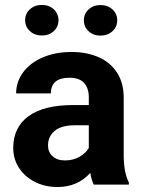

<svg xmlns="http://www.w3.org/2000/svg" viewBox="-20 -749 576 779"><path d="M149.9 -729Q179.2 -729 198.2 -711.2Q217.3 -693.4 217.3 -667Q217.3 -640.6 198.2 -622.8Q179.2 -605 149.9 -605Q120.6 -605 101.3 -622.8Q82 -640.6 82 -667Q82 -693.4 101.3 -711.2Q120.6 -729 149.9 -729ZM387.7 -728.5Q417 -728.5 436.3 -710.7Q455.6 -692.9 455.6 -666.5Q455.6 -640.1 436.3 -622.3Q417 -604.5 387.7 -604.5Q358.4 -604.5 339.4 -622.3Q320.3 -640.1 320.3 -666.5Q320.3 -692.9 339.4 -710.7Q358.4 -728.5 387.7 -728.5ZM360.4 0Q351.1 -19 346.2 -47.4Q294.9 9.8 212.9 9.8Q163.1 9.8 122.1 -10.7Q81.1 -31.2 57.4 -67.4Q33.7 -103.5 33.7 -148.4Q33.7 -232.4 95.7 -277.6Q157.7 -322.8 277.3 -322.8H340.3V-353.5Q340.3 -391.6 321 -412.6Q301.8 -433.6 262.2 -433.6Q186.5 -433.6 186.5 -370.1H45.4Q45.4 -416 73.2 -454.6Q101.1 -493.2 152.3 -515.6Q203.6 -538.1 270 -538.1Q332 -538.1 379.9 -517.1Q427.7 -496.1 454.8 -454.3Q481.9 -412.6 481.9 -352.5V-117.2Q482.4 -48.3 502.9 -8.3V0ZM340.3 -148.9V-240.7H282.7Q229 -240.7 201.9 -218Q174.8 -195.3 174.8 -158.7Q174.8 -131.8 193.4 -115Q211.9 -98.1 243.7 -98.1Q276.9 -98.1 302.7 -113Q328.6 -127.9 340.3 -148.9Z"/></svg>

Font: Mardoto
Style: Bold
Weight: 700
Designer: Christian Robertson, Vahan Hovhannisyan
Foundry: Google
Version: Version 1.000